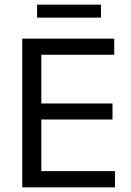

<svg xmlns="http://www.w3.org/2000/svg" viewBox="-20 -805 563 825"><path d="M75.6 0V-639H157.5V0ZM100.2 0V-69.7H474.1V0ZM122.5 -291.5V-360.4H463.4V-291.5ZM99.6 -569.7V-639H470.8V-569.7ZM139.4 -729.3V-785H413.9V-729.3Z"/></svg>

Font: Anek Latin Medium
Style: Regular
Weight: 500
Designer: Yesha Goshar
Foundry: Ek Type
Version: Version 1.003